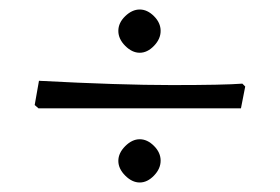

<svg xmlns="http://www.w3.org/2000/svg" viewBox="-20 -450 590 404"><path d="M304 -416Q318 -402 318 -385Q318 -368 304 -353.5Q290 -339 274 -339Q258 -339 243.5 -353.5Q229 -368 229 -385Q229 -402 243.5 -416Q258 -430 274 -430Q290 -430 304 -416ZM304 -143Q318 -129 318 -112Q318 -95 304 -80.5Q290 -66 274 -66Q258 -66 243.5 -80.5Q229 -95 229 -111.5Q229 -128 243.5 -142.5Q258 -157 274 -157Q290 -157 304 -143ZM62 -280Q232 -271 341.5 -271Q451 -271 490 -274L496 -268L487 -222H61L53 -229Z"/></svg>

Font: Almendra SC
Style: Regular
Weight: 400
Designer: Ana Sanfelippo
Foundry: Ana Sanfelippo
Version: Version 1.003